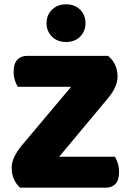

<svg xmlns="http://www.w3.org/2000/svg" viewBox="-20 -867 600 887"><path d="M78 -192 429 -609H479Q523 -573 523 -513Q523 -488 511.5 -463.5Q500 -439 482 -417L134 0H73Q56 -14 45 -38Q34 -62 34 -93Q34 -118 47 -144Q60 -170 78 -192ZM93 0 185 -143H511Q518 -131 524 -113Q530 -95 530 -73Q530 -35 513.5 -17.5Q497 0 468 0ZM447 -609 374 -466H62Q55 -478 49 -495.5Q43 -513 43 -535Q43 -573 60 -591Q77 -609 106 -609ZM375 -760Q375 -723 350.5 -698Q326 -673 285 -673Q245 -673 220 -698Q195 -723 195 -760Q195 -797 220 -822Q245 -847 285 -847Q326 -847 350.5 -822Q375 -797 375 -760Z"/></svg>

Font: Baloo Tamma 2 ExtraBold
Style: Regular
Weight: 800
Designer: Divya Kowshik, Shuchita Grover and Ek Type
Foundry: Ek Type
Version: Version 1.700